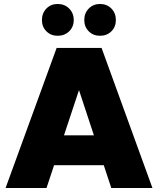

<svg xmlns="http://www.w3.org/2000/svg" viewBox="-20 -946 795 966"><path d="M491 -705 747 0H540L341 -603H414L214 0H8L265 -705ZM169 -265H566L615 -115H120ZM270 -766Q236 -766 213.5 -788.5Q191 -811 191 -845Q191 -880 213.5 -903Q236 -926 270 -926Q305 -926 328 -903Q351 -880 351 -845Q351 -811 328 -788.5Q305 -766 270 -766ZM483 -766Q449 -766 426.5 -788.5Q404 -811 404 -845Q404 -880 426.5 -903Q449 -926 483 -926Q518 -926 540.5 -903Q563 -880 563 -845Q563 -811 540.5 -788.5Q518 -766 483 -766Z"/></svg>

Font: Parkinsans ExtraBold
Style: Regular
Weight: 800
Designer: Red Stone, Indian Type Foundry
Foundry: Indian Type Foundry
Version: Version 1.000